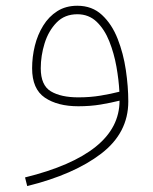

<svg xmlns="http://www.w3.org/2000/svg" viewBox="-20 -354 520 651"><path d="M385.3 -12.7Q385.3 78.6 304.4 143.6Q223.6 208.5 64.9 247.6L72.3 276.9Q230.5 237.8 322.8 167.2Q415 96.7 415 -9.8Q415 -60.1 406.7 -116.5Q398.4 -172.9 378.9 -222.4Q359.4 -272 325.9 -303.2Q292.5 -334.5 242.2 -334.5Q203.1 -334.5 174.3 -316.2Q145.5 -297.9 126.5 -267.1Q107.4 -236.3 98.1 -198.7Q88.9 -161.1 88.9 -122.6Q88.9 -52.2 132.1 -22.9Q175.3 6.3 245.6 6.3Q286.1 6.3 321 0.5Q356 -5.4 385.3 -12.7ZM384.8 -43Q356 -35.6 321 -29.8Q286.1 -23.9 245.6 -23.9Q186.5 -23.9 152.3 -44.4Q118.2 -64.9 118.2 -122.6Q118.2 -165 131.3 -207.3Q144.5 -249.5 171.9 -277.6Q199.2 -305.7 242.2 -305.7Q281.2 -305.7 307.9 -280Q334.5 -254.4 350.6 -213.9Q366.7 -173.3 374.8 -127.9Q382.8 -82.5 384.8 -43Z"/></svg>

Font: Estedad-FD-VF Thin
Style: Regular
Weight: 100
Designer: Amin Abedi
Version: Version 5.0